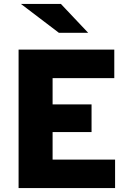

<svg xmlns="http://www.w3.org/2000/svg" viewBox="-20 -951 640 971"><path d="M74 0V-700H558V-556H246V-423H443V-283H246V-144H562V0ZM278 -785 86 -931H288L426 -785Z"/></svg>

Font: Red Hat Mono
Style: Regular
Weight: 300
Monospace: yes
Designer: Pentagram, MCKL
Foundry: Pentagram, MCKL
Version: Version 1.023